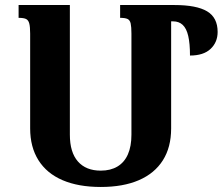

<svg xmlns="http://www.w3.org/2000/svg" viewBox="-20 -734 886 764"><path d="M458 -714H661V-223Q661 -148 628 -96Q595 -44 532.5 -17Q470 10 381 10Q292 10 229 -17Q166 -44 133 -96.5Q100 -149 100 -223V-600Q100 -627 96.5 -640.5Q93 -654 83.5 -658.5Q74 -663 54 -663V-714H258V-198Q258 -128 290 -91.5Q322 -55 381 -55Q420 -55 447.5 -71.5Q475 -88 489 -120Q503 -152 503 -198V-600Q503 -627 500 -640.5Q497 -654 487.5 -658.5Q478 -663 458 -663ZM669 -649H612V-714H674Q762 -714 804 -689Q846 -664 846 -607Q846 -566 818 -539.5Q790 -513 736 -513Q736 -561 729 -591Q722 -621 707 -635Q692 -649 669 -649Z"/></svg>

Font: Noto Serif Armenian
Style: Regular
Weight: 400
Designer: Monotype Design Team
Foundry: Monotype Imaging Inc.
Version: Version 2.007